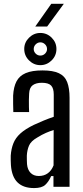

<svg xmlns="http://www.w3.org/2000/svg" viewBox="-20 -975 435 1002"><path d="M158 6.5Q102 6.5 71.8 -22.8Q41.5 -52 37 -113Q36.5 -125.5 36 -137.8Q35.5 -150 36 -162.5Q38.5 -198.5 49.8 -227Q61 -255.5 86.8 -278.8Q112.5 -302 157 -323.5Q180.5 -334.5 207.2 -345.5Q234 -356.5 260.5 -365.5V-481.5Q260.5 -514 246.8 -528.5Q233 -543 198 -543Q168.5 -543 151 -530.5Q133.5 -518 132 -486.5Q131 -472.5 130.8 -453.5Q130.5 -434.5 131 -416.8Q131.5 -399 132 -390H49.5Q49 -410 48.5 -432.8Q48 -455.5 48.5 -476Q51 -521.5 66.2 -550.5Q81.5 -579.5 114.2 -593.5Q147 -607.5 201.5 -607.5Q256.5 -607.5 287.2 -593Q318 -578.5 330.5 -546.8Q343 -515 343 -464.5V0H259V-56H247Q234 -26.5 215.8 -10Q197.5 6.5 158 6.5ZM182.5 -56.5Q210 -56.5 229.5 -70.8Q249 -85 259.5 -112L260 -296.5Q240.5 -290.5 219.8 -281.5Q199 -272.5 174 -257Q141.5 -238.5 131.5 -215.2Q121.5 -192 120 -162.5Q120 -149 120.2 -139Q120.5 -129 121 -118.5Q123.5 -89.5 139.5 -73Q155.5 -56.5 182.5 -56.5ZM190.5 -635Q156.5 -635 131.5 -659.8Q106.5 -684.5 106.5 -719.5Q106.5 -753.5 131.5 -778.2Q156.5 -803 190.5 -803Q225 -803 249.8 -778.2Q274.5 -753.5 274.5 -719.5Q274.5 -684.5 249.5 -659.8Q224.5 -635 190.5 -635ZM190.5 -685Q205 -685 215.2 -695.2Q225.5 -705.5 225.5 -719Q225.5 -733.5 215 -743.8Q204.5 -754 190.5 -754Q177 -754 166.5 -743.8Q156 -733.5 156 -719Q156 -705.5 166.2 -695.2Q176.5 -685 190.5 -685ZM164 -836.5 247.5 -955H313L226 -836.5Z"/></svg>

Font: Big Shoulders
Style: Regular
Weight: 400
Designer: Patric King
Foundry: XO Type Co
Version: Version 2.002